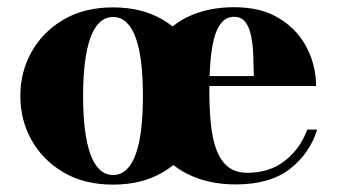

<svg xmlns="http://www.w3.org/2000/svg" viewBox="-20 -490 912 520"><path d="M286 10Q208.5 10 152.2 -23Q96 -56 65.5 -110.5Q35 -165 35 -230Q35 -295 65.5 -349.5Q96 -404 152.2 -437Q208.5 -470 286 -470Q364 -470 420.2 -437Q476.5 -404 506.8 -349.5Q537 -295 537 -230Q537 -165 506.8 -110.5Q476.5 -56 420.2 -23Q364 10 286 10ZM286 -16Q307.5 -16 323 -31Q338.5 -46 348.2 -74Q358 -102 362.5 -141.5Q367 -181 367 -230Q367 -279 362.5 -318.5Q358 -358 348.2 -386Q338.5 -414 323 -429Q307.5 -444 286 -444Q265 -444 249.5 -429Q234 -414 224.2 -386Q214.5 -358 209.8 -318.5Q205 -279 205 -230Q205 -181 209.8 -141.5Q214.5 -102 224.2 -74Q234 -46 249.5 -31Q265 -16 286 -16ZM618 9.5Q546 9.5 489.8 -17.8Q433.5 -45 401.2 -98.5Q369 -152 369 -230.5Q369 -309 400 -362.5Q431 -416 486.2 -443.2Q541.5 -470.5 614 -470.5Q688 -470.5 737.2 -439.8Q786.5 -409 811.2 -360.2Q836 -311.5 836 -257H435.5V-284H667.5Q667 -315 665.8 -343.8Q664.5 -372.5 659.5 -395.2Q654.5 -418 643.8 -431.2Q633 -444.5 614 -444.5Q594 -444.5 580.8 -429.5Q567.5 -414.5 560.2 -387.5Q553 -360.5 550 -324.2Q547 -288 547 -245Q547 -194 551.2 -153Q555.5 -112 566.8 -82.8Q578 -53.5 598.2 -37.8Q618.5 -22 650.5 -22Q710 -22 751.8 -54.8Q793.5 -87.5 812 -139H839Q819.5 -75.5 765.8 -33Q712 9.5 618 9.5Z"/></svg>

Font: Bodoni Moda 9pt ExtraBold
Style: Regular
Weight: 800
Designer: Owen Earl
Foundry: indestructible type
Version: Version 2.005